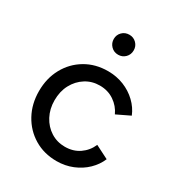

<svg xmlns="http://www.w3.org/2000/svg" viewBox="-185 -905 973 1042"><g transform="rotate(30 301.5 -384.0)"><path d="M322 12Q375 12 421.5 -7Q468 -26 502 -59Q536 -92 553 -133L470 -175Q451 -131 412.5 -104.5Q374 -78 322 -78Q273 -78 233.5 -103Q194 -128 171 -171.5Q148 -215 148 -269Q148 -325 171 -368Q194 -411 233.5 -436Q273 -461 322 -461Q373 -461 412 -434.5Q451 -408 470 -366L553 -406Q536 -448 501.5 -481Q467 -514 421 -532.5Q375 -551 322 -551Q243 -551 181.5 -514.5Q120 -478 85 -414.5Q50 -351 50 -270Q50 -190 85 -126Q120 -62 181.5 -25Q243 12 322 12ZM323 -655Q349 -655 367 -673Q385 -691 385 -718Q385 -744 367 -762Q349 -780 323 -780Q296 -780 278 -762Q260 -744 260 -718Q260 -692 278 -673.5Q296 -655 323 -655Z"/></g></svg>

Font: Plus Jakarta Sans Medium
Style: Regular
Weight: 500
Designer: Gumpita Rahayu
Foundry: Tokotype
Version: Version 2.004; ttfautohint (v1.8.3)